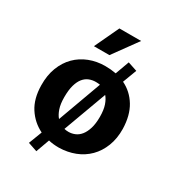

<svg xmlns="http://www.w3.org/2000/svg" viewBox="-185 -814 939 1018"><g transform="rotate(30 284.5 -305.0)"><path d="M380 -566 437 -547 405 -462Q461 -435 494 -380.5Q527 -326 529 -245Q530 -186 511.5 -138.5Q493 -91 460 -58Q427 -25 382 -7.5Q337 10 285 11Q248 11 221 4L191 87L135 68L166 -13Q109 -41 74.5 -94.5Q40 -148 39 -229Q38 -290 56.5 -338Q75 -386 108 -419Q141 -452 186 -469.5Q231 -487 283 -487Q317 -487 349 -481ZM281 -389Q260 -389 241 -381.5Q222 -374 207.5 -356.5Q193 -339 184.5 -309.5Q176 -280 176 -236Q176 -194 185.5 -166Q195 -138 210 -121L307 -387Q301 -388 294.5 -388.5Q288 -389 281 -389ZM392 -239Q392 -281 382.5 -309Q373 -337 358 -354L261 -90Q273 -87 287 -87Q307 -87 326 -95Q345 -103 359.5 -121Q374 -139 383 -168Q392 -197 392 -239ZM272 -548H177L247 -697H380Z"/></g></svg>

Font: Ek Mukta
Style: Bold
Weight: 700
Designer: Girish Dalvi and Yashodeep Gholap
Foundry: Ek Type
Version: Version 2.538;PS 1.002;hotconv 16.6.51;makeotf.lib2.5.65220;